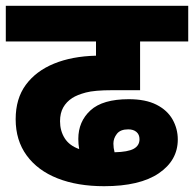

<svg xmlns="http://www.w3.org/2000/svg" viewBox="-20 -642 669 662"><path d="M339 0Q247 0 178.5 -27Q110 -54 72 -106Q34 -158 34 -231Q34 -302 69 -349.5Q104 -397 166 -422.5Q228 -448 311 -450V-499H0V-622H629V-499H463V-331H367Q306 -331 276 -323Q246 -315 229 -304Q209 -291 198 -271.5Q187 -252 187 -224Q187 -191 203 -165.5Q219 -140 253 -128Q250 -145 250 -163Q250 -223 292 -261.5Q334 -300 424 -300Q482 -300 519.5 -281Q557 -262 575 -230Q593 -198 593 -161Q593 -89 527.5 -44.5Q462 0 339 0ZM371 -147Q371 -132 375 -117Q421 -118 441 -129Q461 -140 461 -162Q461 -178 450.5 -187Q440 -196 422 -196Q395 -196 383 -180.5Q371 -165 371 -147Z"/></svg>

Font: Noto Sans ExtraBold
Style: Italic
Weight: 800
Italic angle: -12°
Designer: Monotype Design Team
Foundry: Monotype Imaging Inc.
Version: Version 2.013; ttfautohint (v1.8.4.7-5d5b)